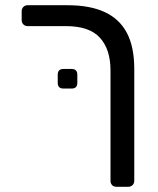

<svg xmlns="http://www.w3.org/2000/svg" viewBox="-20 -591 605 735"><path d="M403 -322Q403 -402 362.5 -446.5Q322 -491 233 -491H86Q76 -491 69.5 -497.5Q63 -504 63 -514V-548Q63 -558 69.5 -564.5Q76 -571 86 -571H238Q325 -571 381.5 -544.5Q438 -518 466 -464.5Q494 -411 494 -327V101Q494 111 487.5 117.5Q481 124 471 124H426Q415 124 409 117.5Q403 111 403 101ZM223 -252Q201 -252 201 -274V-305Q201 -327 223 -327H254Q276 -327 276 -305V-274Q276 -252 254 -252Z"/></svg>

Font: RubikRegular
Style: Regular
Weight: 400
Designer: Hubert and Fischer
Foundry: Hubert and Fischer
Version: Version 2.300;gftools[0.9.30]